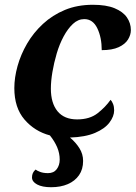

<svg xmlns="http://www.w3.org/2000/svg" viewBox="-20 -566 568 804"><path d="M194 218Q157 218 135.5 206.5Q114 195 114 177Q114 167 117.5 159Q121 151 129 144Q135 149 148.5 154Q162 159 181 159Q205 159 217.5 142.5Q230 126 230 102Q230 76 219.5 51Q209 26 189 1Q125 -16 82.5 -65.5Q40 -115 40 -197Q40 -241 53.5 -289.5Q67 -338 93.5 -383.5Q120 -429 160 -466Q200 -503 252 -524.5Q304 -546 369 -546Q425 -546 460 -531.5Q495 -517 511.5 -493Q528 -469 528 -440Q528 -420 516 -400.5Q504 -381 477 -368.5Q450 -356 406 -356Q406 -409 387.5 -447.5Q369 -486 333 -486Q307 -486 285.5 -466Q264 -446 246.5 -413.5Q229 -381 217.5 -342Q206 -303 199.5 -264.5Q193 -226 193 -195Q193 -134 221 -100Q249 -66 303 -66Q356 -66 389 -92Q422 -118 443 -148Q449 -142 453.5 -130.5Q458 -119 458 -104Q458 -79 438.5 -53Q419 -27 378 -9.5Q337 8 273 10Q297 30 312.5 54.5Q328 79 328 108Q328 143 311 167.5Q294 192 264 205Q234 218 194 218Z"/></svg>

Font: Noto Serif
Style: Italic
Weight: 400
Italic angle: -12°
Designer: Monotype Design Team
Foundry: Monotype Imaging Inc.
Version: Version 2.013